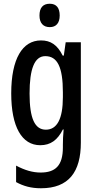

<svg xmlns="http://www.w3.org/2000/svg" viewBox="-20 -766 513 1026"><path d="M246 -746C209 -746 191 -724 191 -683C191 -643 211 -621 246 -621C280 -621 299 -643 299 -683C299 -723 282 -746 246 -746ZM199 -550C100 -550 40 -452 40 -267C40 -88 97 10 195 10C250 10 287 -17 316 -74H320C317 -44 316 -14 316 8V22C316 120 275 156 197 156C155 156 113 144 66 119V207C106 229 147 240 199 240C348 240 412 152 412 -4V-540H331L321 -469H315C286 -527 250 -550 199 -550ZM222 -466C287 -466 316 -407 316 -273V-247C316 -131 285 -73 225 -73C166 -73 138 -133 138 -266C138 -397 164 -466 222 -466Z"/></svg>

Font: Noto Sans Khmer ExtraCondensed Medium
Style: Regular
Weight: 500
Width: 2
Designer: Danh Hong and the Monotype Design Team
Foundry: Monotype Imaging Inc.
Version: Version 2.004